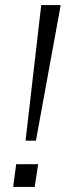

<svg xmlns="http://www.w3.org/2000/svg" viewBox="-20 -739 261 759"><path d="M81 -183 143 -719H220L122 -183ZM32 0 44 -90H131L117 0Z"/></svg>

Font: Nunitoga
Style: Light Italic
Weight: 300
Italic angle: -9°
Designer: Vernon Adams
Foundry: Vernon Adams
Version: Version 1.0